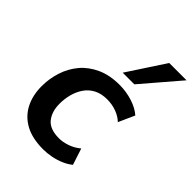

<svg xmlns="http://www.w3.org/2000/svg" viewBox="-221 -864 980 980"><g transform="rotate(45 269.5 -373.5)"><path d="M270 10Q192 10 140.5 -18Q89 -46 63 -96.5Q37 -147 37 -213Q37 -267 53.5 -318.5Q70 -370 104 -410.5Q138 -451 190.5 -475Q243 -499 314 -499Q363 -499 408 -484.5Q453 -470 481 -445L442 -358Q420 -379 388.5 -390.5Q357 -402 322 -402Q279 -402 249 -386Q219 -370 200.5 -342.5Q182 -315 173.5 -282Q165 -249 165 -214Q165 -157 193.5 -122Q222 -87 288 -87Q316 -87 347.5 -98Q379 -109 405 -131L434 -42Q415 -26 387.5 -14Q360 -2 329.5 4Q299 10 270 10ZM281 -554 414 -757H539L365 -554Z"/></g></svg>

Font: Nunito Sans 12pt ExtraLight
Style: Italic
Weight: 200
Italic angle: -9°
Designer: Vernon Adams
Foundry: Vernon Adams
Version: Version 3.101;gftools[0.9.27]